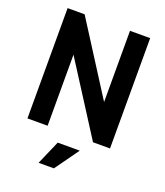

<svg xmlns="http://www.w3.org/2000/svg" viewBox="-164 -810 983 1145"><g transform="rotate(20 327.0 -237.0)"><path d="M65 0V-700H173L461 -248V-700H589V0H481L193 -451V0ZM284 74H424L315 226H218Z"/></g></svg>

Font: Haskoy Bold
Style: Regular
Weight: 700
Designer: Ertekin Erdin
Foundry: Ertekin Erdin
Version: Version 1.500; ttfautohint (v1.8.3)